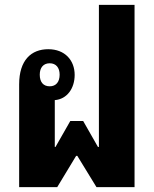

<svg xmlns="http://www.w3.org/2000/svg" viewBox="-20 -772 635 792"><path d="M59 -424V0H216L294 -129H299L378 0H535V-752H388V-166H384L323 -273H270L209 -166H206V-359C257 -363 288 -408 288 -463C288 -523 248 -569 179 -569C109 -569 59 -524 59 -424ZM185 -416C159 -416 144 -433 144 -464C144 -493 159 -511 185 -511C211 -511 226 -493 226 -464C226 -434 211 -416 185 -416Z"/></svg>

Font: Noto Sans Thai Looped Condensed ExtraBold
Style: Regular
Weight: 800
Width: 3
Designer: Sasikarn Vongin, Ben Mitchell
Foundry: The Fontpad Ltd
Version: Version 1.001